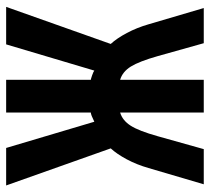

<svg xmlns="http://www.w3.org/2000/svg" viewBox="-50 -650 699 640"><g transform="rotate(90 300.0 -329.5)"><path d="M245.6 0V-282.2Q243.2 -282.2 230.5 -286.6Q217.8 -291 214.8 -293.9L127.4 0H2.4L126 -348.6Q107.4 -368.7 89.6 -402.1Q71.8 -435.5 60.5 -474.6L6.3 -658.7H123.5L166.5 -505.4Q184.1 -443.4 201.4 -415.5Q218.8 -387.7 245.6 -379.9V-658.7H354.5V-379.9Q380.9 -387.7 398.4 -415Q416 -442.4 433.6 -505.4L476.6 -658.7H593.8L539.6 -474.6Q528.3 -435.1 510.5 -401.9Q492.7 -368.7 474.1 -348.6L597.7 0H472.7L385.3 -293.9Q361.8 -282.2 354.5 -282.2V0Z"/></g></svg>

Font: Liberation Mono
Style: Bold
Weight: 700
Monospace: yes
Designer: Steve Matteson
Foundry: Ascender Corporation
Version: Version 2.1.5